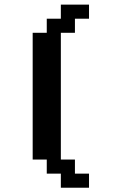

<svg xmlns="http://www.w3.org/2000/svg" viewBox="-20 -708 540 852"><path d="M125 -562.5H187.5V-625H250V-687.5H375V-625H312.5V-562.5H250V0H312.5V62.5H375V125H250V62.5H187.5V0H125Z"/></svg>

Font: NeoDunggeunmo Code
Style: Regular
Weight: 400
Monospace: yes
Version: Version 1.600